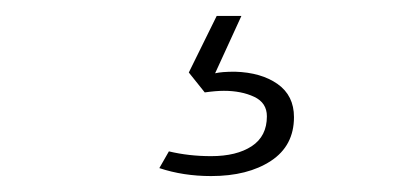

<svg xmlns="http://www.w3.org/2000/svg" viewBox="-20 -24 526 241"><path d="M180 187 192 166Q217 172 245 172Q277 172 296 159.5Q315 147 315 122Q315 105 299 97.5Q283 90 261 90Q251 90 237 92L217 67L252 -4H283L250 68Q258 66 275 66Q308 67 328.5 81.5Q349 96 349 123Q349 159 320 178Q291 197 245 197Q210 197 180 187Z"/></svg>

Font: Trirong ExtraLight
Style: Regular
Weight: 275
Designer: Katatrad Team
Foundry: CadsonDemak
Version: Version 1.001